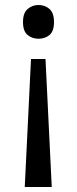

<svg xmlns="http://www.w3.org/2000/svg" viewBox="-20 -566 309 768"><path d="M196 -478Q196 -441 178 -426Q160 -411 134 -411Q109 -411 90.5 -426Q72 -441 72 -478Q72 -514 90.5 -530Q109 -546 134 -546Q160 -546 178 -530Q196 -514 196 -478ZM104 -330H162L187 182H79Z"/></svg>

Font: Noto Sans Gunjala Gondi Semibold
Style: Regular
Weight: 600
Designer: Ek Type
Foundry: Ek Type
Version: Version 1.004; ttfautohint (v1.8.4.7-5d5b)